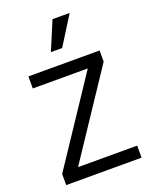

<svg xmlns="http://www.w3.org/2000/svg" viewBox="-175 -1072 930 1168"><g transform="rotate(-20 290.0 -488.5)"><path d="M46 0H534V-78H151L517 -628V-700H56V-622H412L46 -72ZM424 -977H313L235 -792H308Z"/></g></svg>

Font: CommitMono-dimboump
Style: Regular
Weight: 400
Monospace: yes
Designer: Eigil Nikolajsen
Foundry: Eigil Nikolajsen
Version: Version 1.143